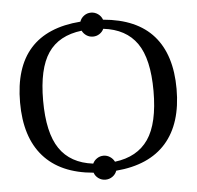

<svg xmlns="http://www.w3.org/2000/svg" viewBox="-52 -750 868 846"><g transform="rotate(-5 381.5 -326.5)"><path d="M35.2 -328.1Q35.2 -637.7 331.1 -660.2Q336.4 -675.8 350.1 -685.8Q363.8 -695.8 380.9 -695.8Q397.9 -695.8 411.9 -685.8Q425.8 -675.8 431.2 -660.2Q579.6 -647.5 653.6 -563.5Q727.5 -479.5 727.5 -328.1Q727.5 -175.3 652.6 -89.8Q577.6 -4.4 431.2 7.8Q425.8 23.4 411.9 33.2Q397.9 43 380.9 43Q363.8 43 350.1 33.2Q336.4 23.4 331.1 7.8Q185.5 -4.4 110.4 -89.6Q35.2 -174.8 35.2 -328.1ZM137.2 -328.1Q137.2 -185.5 185.1 -115Q232.9 -44.4 333 -32.2Q339.4 -45.9 352.3 -54.4Q365.2 -63 380.9 -63Q396.5 -63 409.4 -54.4Q422.4 -45.9 429.2 -32.2Q528.8 -44.4 577.1 -114.7Q625.5 -185.1 625.5 -328.1Q625.5 -470.2 577.1 -539.3Q528.8 -608.4 428.7 -620.1Q422.4 -606.4 409.4 -598.1Q396.5 -589.8 380.9 -589.8Q365.2 -589.8 352.5 -598.1Q339.8 -606.4 333 -620.1Q231.4 -607.9 184.3 -538.3Q137.2 -468.8 137.2 -328.1Z"/></g></svg>

Font: Tinos
Style: Regular
Weight: 400
Designer: Steve Matteson
Foundry: Monotype Imaging Inc.
Version: Version 1.23